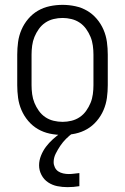

<svg xmlns="http://www.w3.org/2000/svg" viewBox="-20 -548 515 791"><path d="M238 8Q211 8 185 2.5Q159 -3 136.5 -16Q114 -29 96.5 -49.5Q79 -70 68.5 -94.5Q58 -119 54.5 -145Q51 -171 51 -197V-323Q51 -349 54.5 -375Q58 -401 68.5 -425.5Q79 -450 96.5 -470.5Q114 -491 136.5 -504Q159 -517 185 -522.5Q211 -528 238 -528Q264 -528 290 -522.5Q316 -517 338.5 -504Q361 -491 378.5 -470.5Q396 -450 406.5 -425.5Q417 -401 420.5 -375Q424 -349 424 -323V-197Q424 -171 420.5 -145Q417 -119 406.5 -94.5Q396 -70 378.5 -49.5Q361 -29 338.5 -16Q316 -3 290 2.5Q264 8 238 8ZM238 -46Q256 -46 274.5 -50.5Q293 -55 308.5 -65.5Q324 -76 335 -91.5Q346 -107 353 -124Q360 -141 362.5 -160Q365 -179 365 -197V-323Q365 -341 362.5 -360Q360 -379 353 -396Q346 -413 335 -428.5Q324 -444 308.5 -454.5Q293 -465 274.5 -469.5Q256 -474 238 -474Q219 -474 200.5 -469.5Q182 -465 166.5 -454.5Q151 -444 140 -428.5Q129 -413 122 -396Q115 -379 112.5 -360Q110 -341 110 -323V-197Q110 -179 112.5 -160Q115 -141 122 -124Q129 -107 140 -91.5Q151 -76 166.5 -65.5Q182 -55 200.5 -50.5Q219 -46 238 -46ZM258 223Q237 223 216.5 219Q196 215 178.5 203.5Q161 192 151 173Q141 154 141 133Q141 113 149 93Q157 73 169.5 56.5Q182 40 197.5 26Q213 12 230 0L242 -8H280V0Q265 11 252 24Q239 37 228.5 52.5Q218 68 209.5 85Q201 102 201 120Q201 131 206 141.5Q211 152 220 158Q229 164 240.5 166.5Q252 169 263 169Q274 169 285 167.5Q296 166 307 165V219Q295 221 282.5 222Q270 223 258 223Z"/></svg>

Font: Iosevka QP Light
Style: Regular
Weight: 300
Designer: Belleve Invis
Foundry: Belleve Invis
Version: Version 20.0.0; ttfautohint (v1.8.4)